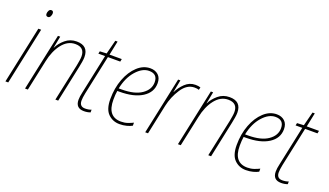

<svg xmlns="http://www.w3.org/2000/svg" viewBox="-68 -1186 2857 1665"><g transform="rotate(20 1360.5 -353.5)"><path d="M174 -651Q188 -651 195.5 -665.5Q203 -680 203 -693Q203 -717 183 -717Q168 -717 160.5 -702.5Q153 -688 153 -674Q153 -651 174 -651ZM19 0H45L157 -527H131Z M200 0H226L286 -281Q307 -383 358 -447.5Q409 -512 479 -512Q565 -512 565 -429Q565 -410 561 -387.5Q557 -365 553 -342L480 0H506L577 -336Q582 -360 586.5 -386.5Q591 -413 591 -432Q591 -537 483 -537Q423 -537 379 -500Q335 -463 314 -419H312L333 -527H312Z M746 10Q778 10 805 0V-25Q780 -15 748 -15Q696 -15 696 -70Q696 -96 705 -140L782 -502H896L901 -527H788L815 -657H794L761 -528L699 -525L694 -502H756L679 -139Q669 -96 669 -68Q669 10 746 10Z M1074 10Q1109 10 1139.5 2Q1170 -6 1189 -17V-45Q1167 -34 1139.5 -24.5Q1112 -15 1079 -15Q953 -15 953 -171Q953 -220 959 -254H979Q1112 -254 1188.5 -303Q1265 -352 1265 -436Q1265 -485 1236.5 -511Q1208 -537 1163 -537Q1098 -537 1044 -487Q990 -437 958 -353.5Q926 -270 926 -168Q926 -74 969 -32Q1012 10 1074 10ZM963 -279Q984 -383 1041 -447.5Q1098 -512 1160 -512Q1238 -512 1238 -435Q1238 -368 1174 -323.5Q1110 -279 990 -279Z M1309 0H1335L1393 -274Q1412 -362 1461 -436.5Q1510 -511 1579 -511Q1605 -511 1620 -505L1626 -529Q1607 -536 1579 -536Q1524 -536 1483.5 -497Q1443 -458 1422 -413H1420L1442 -527H1421Z M1611 0H1637L1697 -281Q1718 -383 1769 -447.5Q1820 -512 1890 -512Q1976 -512 1976 -429Q1976 -410 1972 -387.5Q1968 -365 1964 -342L1891 0H1917L1988 -336Q1993 -360 1997.5 -386.5Q2002 -413 2002 -432Q2002 -537 1894 -537Q1834 -537 1790 -500Q1746 -463 1725 -419H1723L1744 -527H1723Z M2240 10Q2275 10 2305.5 2Q2336 -6 2355 -17V-45Q2333 -34 2305.5 -24.5Q2278 -15 2245 -15Q2119 -15 2119 -171Q2119 -220 2125 -254H2145Q2278 -254 2354.5 -303Q2431 -352 2431 -436Q2431 -485 2402.5 -511Q2374 -537 2329 -537Q2264 -537 2210 -487Q2156 -437 2124 -353.5Q2092 -270 2092 -168Q2092 -74 2135 -32Q2178 10 2240 10ZM2129 -279Q2150 -383 2207 -447.5Q2264 -512 2326 -512Q2404 -512 2404 -435Q2404 -368 2340 -323.5Q2276 -279 2156 -279Z M2566 10Q2598 10 2625 0V-25Q2600 -15 2568 -15Q2516 -15 2516 -70Q2516 -96 2525 -140L2602 -502H2716L2721 -527H2608L2635 -657H2614L2581 -528L2519 -525L2514 -502H2576L2499 -139Q2489 -96 2489 -68Q2489 10 2566 10Z"/></g></svg>

Font: Noto Sans UI SemiCondensed Thin
Style: Italic
Weight: 250
Width: 4
Italic angle: -12°
Designer: Monotype Design Team
Foundry: Monotype Imaging Inc.
Version: Version 1.901